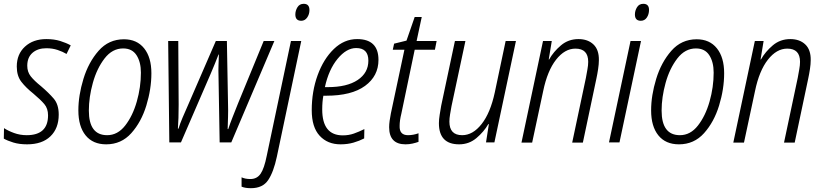

<svg xmlns="http://www.w3.org/2000/svg" viewBox="-23 -747 4310 1007"><path d="M119 10Q198 10 241.5 -32Q285 -74 285 -146Q285 -199 259 -229.5Q233 -260 192 -295Q156 -324 138 -347Q120 -370 120 -402Q120 -446 147.5 -470Q175 -494 220 -494Q252 -494 279 -485Q306 -476 326 -464L348 -509Q325 -522 293 -532Q261 -542 220 -542Q151 -542 108 -502.5Q65 -463 65 -398Q65 -349 89 -318Q113 -287 152 -256Q190 -224 209.5 -201Q229 -178 229 -142Q229 -38 117 -38Q82 -38 50.5 -49.5Q19 -61 -2 -75L-3 -20Q16 -9 47 0.5Q78 10 119 10Z M534 10Q613 10 665.5 -48.5Q718 -107 744.5 -193.5Q771 -280 771 -363Q771 -446 733 -493.5Q695 -541 627 -541Q547 -541 494 -480.5Q441 -420 414.5 -333Q388 -246 388 -168Q388 -84 426 -37Q464 10 534 10ZM539 -38Q443 -38 443 -167Q443 -237 464 -312.5Q485 -388 525.5 -440.5Q566 -493 623 -493Q670 -493 693 -457.5Q716 -422 716 -366Q716 -290 694.5 -214.5Q673 -139 633.5 -88.5Q594 -38 539 -38Z M865 0H926L1081 -358Q1106 -416 1123 -461H1125Q1124 -431 1123 -404.5Q1122 -378 1123 -350L1129 0H1190L1416 -532H1360L1226 -206Q1210 -166 1197 -133Q1184 -100 1174 -70H1171Q1172 -100 1173 -134Q1174 -168 1173 -199L1167 -532H1109L962 -193Q948 -162 934.5 -130Q921 -98 913 -72H910Q912 -98 913 -129Q914 -160 914 -198L912 -532H859Z M1557 -638Q1576 -638 1588 -655Q1600 -672 1600 -694Q1600 -727 1570 -727Q1548 -727 1537 -709Q1526 -691 1526 -671Q1526 -638 1557 -638ZM1293 240Q1355 240 1383.5 197.5Q1412 155 1429 75L1557 -532H1503L1376 70Q1363 136 1344 164Q1325 192 1290 192Q1263 192 1244 183V232Q1263 240 1293 240Z M1763 10Q1800 10 1831 1Q1862 -8 1887 -21L1888 -70Q1860 -56 1833 -46.5Q1806 -37 1775 -37Q1667 -37 1667 -173Q1667 -214 1673 -245H1688Q1821 -245 1891.5 -296.5Q1962 -348 1962 -433Q1962 -542 1850 -542Q1782 -542 1728 -490Q1674 -438 1643 -353Q1612 -268 1612 -169Q1612 -80 1653.5 -35Q1695 10 1763 10ZM1681 -290Q1701 -382 1747.5 -438.5Q1794 -495 1845 -495Q1909 -495 1909 -429Q1909 -365 1853 -327.5Q1797 -290 1696 -290Z M2104 10Q2123 10 2140.5 6Q2158 2 2172 -3V-48Q2144 -38 2117 -38Q2071 -38 2073 -87Q2073 -115 2082 -151L2152 -486H2258L2267 -532H2162L2189 -658H2152L2109 -534L2044 -518L2037 -486H2098L2027 -152Q2023 -132 2020.5 -113.5Q2018 -95 2018 -80Q2018 10 2104 10Z M2385 10Q2437 10 2476 -23Q2515 -56 2538 -96H2541L2526 0H2570L2683 -532H2629L2572 -262Q2549 -155 2503 -96.5Q2457 -38 2401 -38Q2334 -38 2334 -109Q2334 -126 2337.5 -147Q2341 -168 2345 -190L2418 -532H2363L2291 -193Q2287 -170 2283 -145Q2279 -120 2279 -101Q2279 10 2385 10Z M2712 1H2768L2826 -270Q2848 -376 2893.5 -434Q2939 -492 2995 -492Q3062 -492 3062 -423Q3062 -405 3058 -383.5Q3054 -362 3050 -339L2978 1H3034L3105 -335Q3110 -358 3114 -384.5Q3118 -411 3118 -431Q3119 -486 3089.5 -514Q3060 -542 3011 -542Q2958 -542 2919 -509Q2880 -476 2857 -435H2855L2871 -532H2825Z M3338 -638Q3358 -638 3369.5 -655Q3381 -672 3381 -695Q3381 -727 3351 -727Q3329 -727 3318 -709Q3307 -691 3307 -671Q3307 -638 3338 -638ZM3171 0H3226L3339 -532H3284Z M3538 10Q3617 10 3669.5 -48.5Q3722 -107 3748.5 -193.5Q3775 -280 3775 -363Q3775 -446 3737 -493.5Q3699 -541 3631 -541Q3551 -541 3498 -480.5Q3445 -420 3418.5 -333Q3392 -246 3392 -168Q3392 -84 3430 -37Q3468 10 3538 10ZM3543 -38Q3447 -38 3447 -167Q3447 -237 3468 -312.5Q3489 -388 3529.5 -440.5Q3570 -493 3627 -493Q3674 -493 3697 -457.5Q3720 -422 3720 -366Q3720 -290 3698.5 -214.5Q3677 -139 3637.5 -88.5Q3598 -38 3543 -38Z M3823 1H3879L3937 -270Q3959 -376 4004.5 -434Q4050 -492 4106 -492Q4173 -492 4173 -423Q4173 -405 4169 -383.5Q4165 -362 4161 -339L4089 1H4145L4216 -335Q4221 -358 4225 -384.5Q4229 -411 4229 -431Q4230 -486 4200.5 -514Q4171 -542 4122 -542Q4069 -542 4030 -509Q3991 -476 3968 -435H3966L3982 -532H3936Z"/></svg>

Font: Noto Sans Display SemiCondensed Light
Style: Italic
Weight: 300
Width: 4
Italic angle: -12°
Designer: Monotype Design Team
Foundry: Monotype Imaging Inc.
Version: Version 1.900